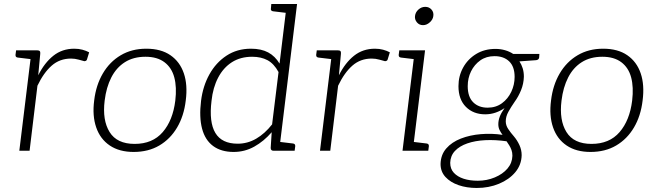

<svg xmlns="http://www.w3.org/2000/svg" viewBox="-20 -749 3251 954"><path d="M76 0 137 -499H164Q174 -499 177.5 -495Q181 -491 180 -482L170 -375Q201 -437 245 -472Q289 -507 349 -507Q371 -507 389.5 -502Q408 -497 423 -489L412 -453Q411 -449 407 -447Q403 -445 399 -445Q391 -447 371.5 -452.5Q352 -458 333 -458Q277 -458 237 -423Q197 -388 166 -323L127 0ZM154 -499 143 -454 68 -463Q62 -464 59.5 -467Q57 -470 57 -476L60 -499Z M707 -507Q780 -507 827 -474.5Q874 -442 893.5 -384.5Q913 -327 903 -250Q894 -173 860 -115.5Q826 -58 771.5 -26Q717 6 644 6Q573 6 525.5 -26Q478 -58 458 -116Q438 -174 448 -250Q457 -326 491 -384Q525 -442 580 -474.5Q635 -507 707 -507ZM649 -34Q738 -34 788.5 -92.5Q839 -151 851 -249Q859 -316 846 -364.5Q833 -413 797 -440Q761 -467 703 -467Q643 -467 600.5 -440Q558 -413 533 -364Q508 -315 500 -249Q488 -152 524.5 -93Q561 -34 649 -34Z M1141 6Q1079 6 1039 -23.5Q999 -53 984 -110Q969 -167 979 -248Q988 -321 1020.5 -379.5Q1053 -438 1105.5 -472.5Q1158 -507 1227 -507Q1278 -507 1312.5 -488.5Q1347 -470 1369 -433L1405 -729H1456L1367 0H1339Q1325 0 1325 -14L1330 -92Q1291 -47 1243.5 -20.5Q1196 6 1141 6ZM1161 -35Q1210 -35 1253 -60Q1296 -85 1332 -131L1364 -391Q1341 -433 1309 -450Q1277 -467 1233 -467Q1175 -467 1132.5 -440Q1090 -413 1064 -363.5Q1038 -314 1031 -248Q1018 -142 1050 -88.5Q1082 -35 1161 -35ZM1422 -729 1411 -684 1336 -693Q1331 -694 1328 -697Q1325 -700 1326 -706L1328 -729ZM1350 0 1361 -45 1436 -36Q1442 -35 1444.5 -32Q1447 -29 1447 -23L1444 0Z M1570 0 1631 -499H1658Q1668 -499 1671.5 -495Q1675 -491 1674 -482L1664 -375Q1695 -437 1739 -472Q1783 -507 1843 -507Q1865 -507 1883.5 -502Q1902 -497 1917 -489L1906 -453Q1905 -449 1901 -447Q1897 -445 1893 -445Q1885 -447 1865.5 -452.5Q1846 -458 1827 -458Q1771 -458 1731 -423Q1691 -388 1660 -323L1621 0ZM1648 -499 1637 -454 1562 -463Q1556 -464 1553.5 -467Q1551 -470 1551 -476L1554 -499Z M1980 0 2041 -499H2092L2031 0ZM2014 0 2025 -45 2100 -36Q2106 -35 2108.5 -32Q2111 -29 2111 -23L2108 0ZM2058 -499 2047 -454 1972 -463Q1966 -464 1963.5 -467Q1961 -470 1961 -476L1964 -499ZM2082 -624Q2063 -624 2051.5 -638Q2040 -652 2042 -669Q2044 -688 2059 -701.5Q2074 -715 2093 -715Q2112 -715 2124 -701.5Q2136 -688 2133 -669Q2131 -652 2115.5 -638Q2100 -624 2082 -624Z M2349 185Q2299 185 2258.5 171Q2218 157 2193.5 130.5Q2169 104 2169 66Q2170 20 2197.5 -11.5Q2225 -43 2270 -60.5Q2315 -78 2369.5 -82.5Q2424 -87 2477 -79Q2468 -91 2462 -103.5Q2456 -116 2456 -132Q2456 -150 2463 -169Q2470 -188 2487 -212Q2467 -198 2442.5 -189.5Q2418 -181 2391 -181Q2332 -181 2295 -218Q2258 -255 2258 -321Q2258 -371 2281 -413Q2304 -455 2345.5 -480.5Q2387 -506 2442 -506Q2467 -506 2489.5 -499.5Q2512 -493 2530 -481H2660L2659 -464Q2658 -452 2644 -450L2561 -444Q2571 -429 2577 -410Q2583 -391 2583 -368Q2582 -333 2569 -301Q2556 -269 2537 -243Q2519 -217 2506 -193.5Q2493 -170 2493 -146Q2493 -126 2505.5 -107.5Q2518 -89 2533 -72Q2550 -52 2561 -28Q2572 -4 2572 22Q2571 70 2540.5 106.5Q2510 143 2459.5 164Q2409 185 2349 185ZM2354 149Q2399 149 2438.5 132.5Q2478 116 2501.5 88.5Q2525 61 2526 25Q2526 9 2521.5 -3.5Q2517 -16 2510.5 -26.5Q2504 -37 2497 -47Q2441 -55 2391 -52.5Q2341 -50 2302 -36.5Q2263 -23 2240.5 1Q2218 25 2217 60Q2217 90 2235 109.5Q2253 129 2283.5 139Q2314 149 2354 149ZM2403 -214Q2444 -214 2474 -236Q2504 -258 2520.5 -293Q2537 -328 2537 -367Q2537 -418 2510 -444Q2483 -470 2437 -470Q2396 -470 2366.5 -449Q2337 -428 2320.5 -394.5Q2304 -361 2304 -321Q2304 -268 2331 -241Q2358 -214 2403 -214Z M2977 -507Q3050 -507 3097 -474.5Q3144 -442 3163.5 -384.5Q3183 -327 3173 -250Q3164 -173 3130 -115.5Q3096 -58 3041.5 -26Q2987 6 2914 6Q2843 6 2795.5 -26Q2748 -58 2728 -116Q2708 -174 2718 -250Q2727 -326 2761 -384Q2795 -442 2850 -474.5Q2905 -507 2977 -507ZM2919 -34Q3008 -34 3058.5 -92.5Q3109 -151 3121 -249Q3129 -316 3116 -364.5Q3103 -413 3067 -440Q3031 -467 2973 -467Q2913 -467 2870.5 -440Q2828 -413 2803 -364Q2778 -315 2770 -249Q2758 -152 2794.5 -93Q2831 -34 2919 -34Z"/></svg>

Font: Aleo Light
Style: Italic
Weight: 300
Italic angle: -7°
Designer: Alessio Laiso
Foundry: Alessio Laiso
Version: Version 2.001;gftools[0.9.29]